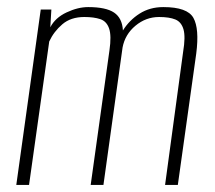

<svg xmlns="http://www.w3.org/2000/svg" viewBox="-20 -522 607 542"><path d="M26 0 95 -495H125L122 -445Q136 -472 168 -487Q200 -502 229 -502Q279 -502 302 -486.5Q325 -471 327 -436Q345 -465 374 -483.5Q403 -502 441 -502Q509 -502 526 -471.5Q543 -441 534 -371L482 0H446L497 -376Q504 -418 498 -439Q492 -460 475 -467Q458 -474 429 -474Q392 -474 362.5 -449.5Q333 -425 326 -388L272 0H236L289 -380Q295 -421 288 -441.5Q281 -462 263 -468Q245 -474 218 -474Q180 -474 156 -453.5Q132 -433 119 -405L62 0Z"/></svg>

Font: Alumni Sans ExtraLight
Style: Italic
Weight: 250
Italic angle: -8°
Version: Version 1.016